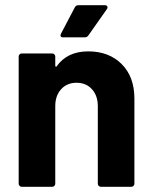

<svg xmlns="http://www.w3.org/2000/svg" viewBox="-20 -720 587 740"><path d="M498 -340V-12Q498 -7 494.5 -3.5Q491 0 486 0H369Q364 0 360.5 -3.5Q357 -7 357 -12V-311Q357 -351 334.5 -376Q312 -401 275 -401Q238 -401 215.5 -376Q193 -351 193 -311V-12Q193 -7 189.5 -3.5Q186 0 181 0H64Q59 0 55.5 -3.5Q52 -7 52 -12V-502Q52 -507 55.5 -510.5Q59 -514 64 -514H181Q186 -514 189.5 -510.5Q193 -507 193 -502V-467Q193 -464 195 -463Q197 -462 198 -464Q239 -522 320 -522Q400 -522 449 -473Q498 -424 498 -340ZM215 -590 268 -691Q272 -700 283 -700H384Q391 -700 393.5 -695.5Q396 -691 392 -685L321 -584Q316 -576 307 -576H223Q216 -576 214 -580Q212 -584 215 -590Z"/></svg>

Font: Amber EN
Style: Bold
Weight: 700
Designer: Jeremy Tribby
Foundry: Tribby Type
Version: Version 1.408 November 24, 2021